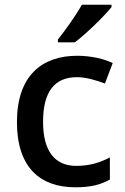

<svg xmlns="http://www.w3.org/2000/svg" viewBox="-20 -786 531 816"><path d="M454 -756V-766H328C303 -721 256 -655 226 -618V-606H298C346 -642 425 -719 454 -756ZM300 10C366 10 408 -1 447 -23V-117C407 -96 363 -81 304 -81C212 -81 163 -145 163 -268C163 -394 210 -458 307 -458C345 -458 389 -445 426 -431L459 -518C424 -535 369 -549 308 -549C159 -549 52 -465 52 -267C52 -75 150 10 300 10Z"/></svg>

Font: Noto Sans Balinese Medium
Style: Regular
Weight: 500
Designer: Aditya Bayu, David Williams
Foundry: David Williams
Version: Version 2.005